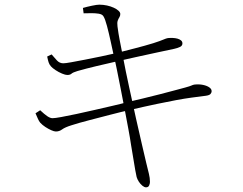

<svg xmlns="http://www.w3.org/2000/svg" viewBox="-20 -765 1040 822"><path d="M335 -731Q352 -736 373.5 -740.5Q395 -745 405 -745Q422 -745 438 -741.5Q454 -738 467 -732Q480 -726 487.5 -719Q495 -712 495 -705Q495 -697 491 -691Q487 -685 484 -676.5Q481 -668 483 -652Q487 -621 492 -595.5Q497 -570 506 -524Q518 -460 533 -391.5Q548 -323 562 -259Q576 -195 588 -145Q600 -95 606 -68Q613 -39 617.5 -21Q622 -3 622 14Q622 21 618.5 29Q615 37 605 37Q598 37 589.5 30Q581 23 574.5 13Q568 3 565 -7Q563 -15 559 -37Q555 -59 550.5 -88Q546 -117 541 -145Q537 -173 529.5 -213Q522 -253 513.5 -298Q505 -343 496.5 -386Q488 -429 481 -464Q474 -499 469 -518Q462 -550 454 -587Q446 -624 438 -654Q430 -684 423 -695Q418 -704 402 -706.5Q386 -709 368.5 -708.5Q351 -708 338 -708ZM182 -523 201 -532Q212 -519 223.5 -506.5Q235 -494 251 -494Q260 -494 285 -498.5Q310 -503 343.5 -509.5Q377 -516 413 -523.5Q449 -531 479 -538Q518 -548 559 -558.5Q600 -569 636 -580Q667 -590 679.5 -595.5Q692 -601 699 -602Q709 -603 720 -602.5Q731 -602 740 -599.5Q749 -597 755 -592Q761 -587 761 -579Q761 -569 750.5 -564Q740 -559 726 -556Q696 -550 651 -540Q606 -530 561.5 -520.5Q517 -511 488 -504Q439 -493 393 -482Q347 -471 312 -461Q292 -455 286 -449.5Q280 -444 268 -444Q260 -444 245.5 -450Q231 -456 217.5 -465Q204 -474 198 -481Q191 -489 188 -498.5Q185 -508 182 -523ZM132 -280 152 -293Q170 -276 182.5 -267.5Q195 -259 205 -259Q215 -259 242.5 -264Q270 -269 307.5 -277Q345 -285 386 -294.5Q427 -304 464 -312.5Q501 -321 526 -328Q553 -334 590 -343Q627 -352 664.5 -361.5Q702 -371 731 -379Q760 -387 772 -390Q794 -396 800 -399Q806 -402 813 -403Q833 -405 849.5 -401.5Q866 -398 876 -391Q886 -384 886 -375Q886 -368 881 -362.5Q876 -357 861 -355Q829 -351 799.5 -347Q770 -343 735 -336.5Q700 -330 652 -320Q604 -310 535 -294Q499 -286 453 -274Q407 -262 362.5 -250.5Q318 -239 287 -229Q258 -220 246 -211Q234 -202 219 -202Q212 -202 199.5 -207.5Q187 -213 174 -221.5Q161 -230 152 -240Q147 -246 142.5 -256Q138 -266 132 -280Z"/></svg>

Font: Noto Serif TC
Style: Regular
Weight: 200
Designer: Ryoko NISHIZUKA 西塚涼子 (kana & ideographs); Frank Grießhammer (Latin, Greek & Cyrillic); Wenlong ZHANG 张文龙 (bopomofo); San
Foundry: Adobe
Version: Version 2.001;hotconv 1.1.0;makeotfexe 2.6.0